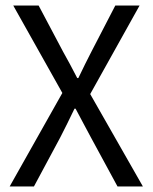

<svg xmlns="http://www.w3.org/2000/svg" viewBox="-20 -676 553 696"><path d="M15 0 206 -339 28 -656H120L209 -488Q222 -465 233.5 -443.5Q245 -422 260 -393H264Q278 -422 288.5 -443.5Q299 -465 311 -488L398 -656H486L307 -335L498 0H406L310 -177Q297 -201 283.5 -226.5Q270 -252 254 -282H250Q236 -252 223 -226.5Q210 -201 198 -177L103 0Z"/></svg>

Font: SourceSansPro
Style: Book
Weight: 400
Designer: Paul D. Hunt
Foundry: Adobe Systems Incorporated
Version: Version 2.021;PS 2.000;hotconv 1.0.86;makeotf.lib2.5.63406